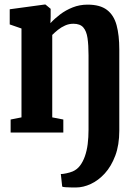

<svg xmlns="http://www.w3.org/2000/svg" viewBox="-20 -586 600 849"><path d="M316 243Q307 243 293.5 242.8Q280 242.5 269 241.8Q258 241 255 239L249 183.5Q256 184 272.8 180.5Q289.5 177 301.5 172Q321 163.5 334 146.2Q347 129 355.5 104.8Q364 80.5 367.8 51Q371.5 21.5 371.5 -12.5V-341.5Q371.5 -386.5 367 -417.5Q362.5 -448.5 348.2 -464.8Q334 -481 304.5 -481Q285 -481 267.8 -473.2Q250.5 -465.5 236.2 -454Q222 -442.5 211 -431.5V-67L260 -57.5V0H27V-57.5L75 -67V-460L23 -478V-545L177.5 -566H181L204 -547V-512L203 -483.5Q220.5 -503 245.5 -522Q270.5 -541 301.2 -553.2Q332 -565.5 367.5 -565.5Q422.5 -565.5 453 -542.2Q483.5 -519 495.5 -474.8Q507.5 -430.5 507.5 -367V-8Q507.5 55 489.8 102.2Q472 149.5 443.5 180.8Q415 212 381.5 227.5Q348 243 316 243Z"/></svg>

Font: Merriweather 24pt SemiCondensed
Style: Bold
Weight: 700
Width: 4
Designer: Eben Sorkin
Foundry: Eben Sorkin
Version: Version 2.100